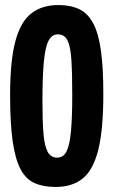

<svg xmlns="http://www.w3.org/2000/svg" viewBox="-20 -730 449 760"><path d="M200 10Q151 10 116.5 -5.5Q82 -21 61 -61Q40 -101 30 -172Q20 -243 20 -354Q20 -490 41 -567.5Q62 -645 104.5 -677.5Q147 -710 211 -710Q260 -710 294 -693.5Q328 -677 349 -637.5Q370 -598 379.5 -530Q389 -462 389 -358Q389 -217 369 -137Q349 -57 307.5 -23.5Q266 10 200 10ZM206 -106Q231 -106 243.5 -131Q256 -156 261 -211Q266 -266 266 -354Q266 -441 262.5 -494Q259 -547 247 -570.5Q235 -594 209 -594Q185 -594 172 -568.5Q159 -543 153.5 -485Q148 -427 148 -329Q148 -251 152 -202Q156 -153 168.5 -129.5Q181 -106 206 -106Z"/></svg>

Font: Yanone Kaffeesatz
Style: Bold
Weight: 700
Designer: Yanone (Cyrillic: Daniel Pouzeot, Huerta Tipografica, and Cyreal)
Foundry: Yanone
Version: Version 2.003